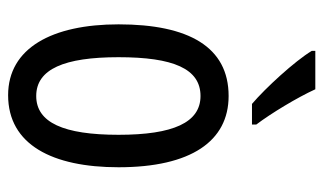

<svg xmlns="http://www.w3.org/2000/svg" viewBox="-186 -620 816 485"><g transform="rotate(90 222.5 -378.0)"><path d="M206 -766H109V-757C135 -714 203 -640 243 -606H295V-617C267 -654 227 -720 206 -766ZM403 -269C403 -452 337 -547 223 -547C99 -547 42 -446 42 -269C42 -101 102 10 221 10C346 10 403 -102 403 -269ZM125 -269C125 -407 154 -476 223 -476C290 -476 321 -407 321 -269C321 -130 290 -61 223 -61C155 -61 125 -132 125 -269Z"/></g></svg>

Font: Noto Sans Gurmukhi UI ExtraCondensed
Style: Regular
Weight: 400
Width: 2
Designer: Jelle Bosma - Monotype Design Team
Foundry: Monotype Imaging Inc.
Version: Version 2.004